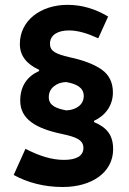

<svg xmlns="http://www.w3.org/2000/svg" viewBox="-20 -747 530 788"><path d="M365.7 -251C412.6 -272.5 443.4 -314.5 443.4 -367.2C443.4 -408.2 428.2 -439.5 397.5 -461.4C366.7 -482.9 322.8 -500 265.1 -512.2C209 -525.4 185.1 -536.6 185.1 -567.4C185.1 -604 217.8 -622.1 263.2 -622.1C300.8 -622.1 340.8 -609.4 383.3 -589.8L423.8 -679.2C371.6 -710 317.4 -727.1 257.3 -727.1C147.9 -727.1 61.5 -663.6 61.5 -566.4C61.5 -517.1 90.3 -483.4 140.6 -460.4V-455.6C92.3 -434.1 63 -394 63 -334C63 -259.3 125 -219.7 236.3 -196.8C292.5 -184.6 322.3 -172.9 322.3 -139.6C322.3 -106 291.5 -90.8 242.7 -90.8C191.4 -90.8 140.6 -107.4 84.5 -136.2L36.1 -28.8C94.7 2.9 161.6 20.5 237.8 20.5C356.4 20.5 444.3 -39.1 444.3 -134.8C444.3 -193.8 417 -224.6 365.7 -246.1ZM252.4 -293.9C209 -301.8 180.2 -314.9 180.2 -348.1C180.2 -366.7 187.5 -381.8 201.7 -393.1C215.8 -404.3 232.4 -409.7 251.5 -410.2C293.9 -402.8 323.7 -387.7 323.7 -353C323.7 -317.4 293 -295.9 252.4 -293.9Z"/></svg>

Font: Estedad Bold
Style: Regular
Weight: 700
Designer: Amin Abedi
Version: Version 7.3